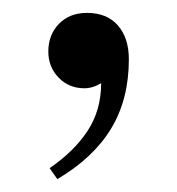

<svg xmlns="http://www.w3.org/2000/svg" viewBox="-20 -122 275 298"><path d="M57 139Q95 113 116 81Q137 49 137 7Q124 15 111 15Q87 15 71 -1.5Q55 -18 55 -42Q55 -68 71.5 -85Q88 -102 115 -102Q146 -102 163 -82.5Q180 -63 180 -30Q180 32 152.5 77.5Q125 123 69 156Z"/></svg>

Font: El Messiri Medium
Style: Regular
Weight: 500
Designer: Mohamed Gaber
Foundry: Kief Type Foundry
Version: Version 2.007